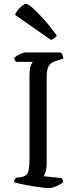

<svg xmlns="http://www.w3.org/2000/svg" viewBox="-20 -976 400 996"><path d="M232 0Q225 0 207.5 -2Q190 -4 167.5 -7.5Q145 -11 122 -15Q99 -19 80.5 -23.5Q62 -28 53 -31Q53 -38 56 -44Q59 -50 62 -54L88 -57Q106 -60 115.5 -68Q125 -76 129 -95Q133 -114 133 -148V-580Q133 -620 140 -636Q147 -652 150 -655H63Q61 -659 58 -662.5Q55 -666 53 -675Q58 -681 69.5 -687.5Q81 -694 93 -699Q105 -704 110 -704H296Q300 -700 304 -691.5Q308 -683 308 -672L268 -659Q250 -653 240 -643Q230 -633 226 -616.5Q222 -600 222 -572V-126Q222 -103 217 -86Q212 -69 206 -62L300 -52Q302 -50 304.5 -43.5Q307 -37 307 -31Q292 -18 270 -9Q248 0 232 0ZM244 -769 58 -899Q63 -912 73.5 -925Q84 -938 96 -947Q108 -956 115 -956Q125 -956 148.5 -935.5Q172 -915 205.5 -878Q239 -841 275 -791Q271 -785 261.5 -778Q252 -771 244 -769Z"/></svg>

Font: Texturina 12pt Light
Style: Regular
Weight: 300
Designer: Guillermo Torres Carreño
Foundry: Omnibus-Type
Version: Version 1.002